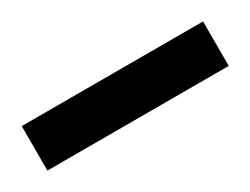

<svg xmlns="http://www.w3.org/2000/svg" viewBox="-26 -69 317 243"><g transform="rotate(-30 132.5 52.5)"><path d="M0 85V20H265V85Z"/></g></svg>

Font: Bricolage Grotesque 48pt Condensed Light
Style: Regular
Weight: 300
Width: 3
Designer: Mathieu Triay
Foundry: Atelier Triay
Version: Version 1.000; ttfautohint (v1.8.4.7-5d5b);gftools[0.9.32]